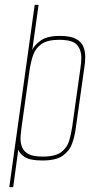

<svg xmlns="http://www.w3.org/2000/svg" viewBox="-20 -650 407 786"><path d="M18 116 122 -630H138L112 -445Q120 -465 146.5 -484Q173 -503 225 -503Q268 -503 290.5 -491Q313 -479 321 -459.5Q329 -440 329 -417Q329 -406 328 -394.5Q327 -383 325 -372L290 -124Q286 -93 275.5 -63Q265 -33 237.5 -13Q210 7 153 7Q103 7 81 -7.5Q59 -22 55 -38L34 116ZM155 -9Q207 -9 231 -27.5Q255 -46 263 -73.5Q271 -101 275 -127L309 -369Q311 -381 312 -393Q313 -405 313 -415Q313 -445 295.5 -466Q278 -487 222 -487Q174 -487 149.5 -469.5Q125 -452 115.5 -424Q106 -396 101 -363L68 -127Q67 -116 65.5 -104.5Q64 -93 64 -82Q64 -63 71 -46Q78 -29 97.5 -19Q117 -9 155 -9Z"/></svg>

Font: Alumni Sans Pinstripe
Style: Italic
Weight: 400
Italic angle: -8°
Designer: Robert E. Leuschke
Foundry: Robert E. Leuschke
Version: Version 1.010; ttfautohint (v1.8.4.7-5d5b)